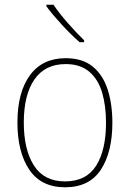

<svg xmlns="http://www.w3.org/2000/svg" viewBox="-20 -878 552 815"><path d="M457 -357Q457 -232 408 -157.5Q359 -83 256 -83Q155 -83 104.5 -157.5Q54 -232 54 -358Q54 -486 107 -558.5Q160 -631 259 -631Q330 -631 373.5 -595.5Q417 -560 437 -498Q457 -436 457 -357ZM81 -358Q81 -243 124 -175.5Q167 -108 256 -108Q346 -108 388 -174.5Q430 -241 430 -357Q430 -429 413.5 -485Q397 -541 359 -573.5Q321 -606 259 -606Q171 -606 126 -540.5Q81 -475 81 -358ZM207 -858Q231 -822 268 -780Q305 -738 337 -707V-699H318Q282 -730 242.5 -773Q203 -816 177 -851V-858Z"/></svg>

Font: Noto Sans Telugu UI SemiCondensed Thin
Style: Regular
Weight: 100
Width: 4
Designer: Jelle Bosma - Monotype Design Team
Foundry: Monotype Imaging Inc.
Version: Version 2.005; ttfautohint (v1.8.4.7-5d5b)